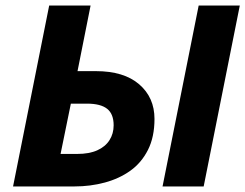

<svg xmlns="http://www.w3.org/2000/svg" viewBox="-20 -671 883 691"><path d="M27 0 157 -651H306L259 -415H325Q426 -415 481 -367.5Q536 -320 536 -243Q536 -178 512.5 -131.5Q489 -85 449 -56.5Q409 -28 357 -14Q305 0 248 0ZM198 -117H258Q301 -117 330 -130Q359 -143 374 -166.5Q389 -190 389 -220Q389 -261 365.5 -279.5Q342 -298 293 -298H235ZM565 0 695 -651H843L713 0Z"/></svg>

Font: Source Sans 3 ExtraBold
Style: Italic
Weight: 800
Italic angle: -11°
Version: Version 3.052;hotconv 1.1.0;makeotfexe 2.6.0